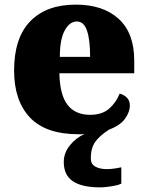

<svg xmlns="http://www.w3.org/2000/svg" viewBox="-20 -571 638 831"><path d="M414 240Q335 240 295.5 213.5Q256 187 256 130Q256 91 282.5 58Q309 25 346 9Q340 10 333.5 10Q327 10 320 10Q178 10 109.5 -62.5Q41 -135 41 -266Q41 -407 111 -479Q181 -551 308 -551Q426 -551 493.5 -489.5Q561 -428 561 -309V-254H237Q239 -160 272.5 -117Q306 -74 370 -74Q421 -74 451.5 -100Q482 -126 498 -166Q517 -161 529.5 -148Q542 -135 542 -115Q542 -86 521 -57Q500 -28 452 -10Q410 17 391.5 44Q373 71 373 115Q373 139 392.5 150Q412 161 442 161Q456 161 471.5 159Q487 157 505 153V224Q495 229 477.5 232.5Q460 236 442.5 238Q425 240 414 240ZM370 -325Q370 -399 356.5 -438.5Q343 -478 313 -478Q281 -478 260 -439Q239 -400 239 -325Z"/></svg>

Font: Noto Serif Devanagari Black
Style: Regular
Weight: 900
Designer: Universal Thirst, Indian Type Foundry and the Monotype Design Team
Foundry: Monotype Imaging Inc.
Version: Version 2.004; ttfautohint (v1.8.4.7-5d5b)